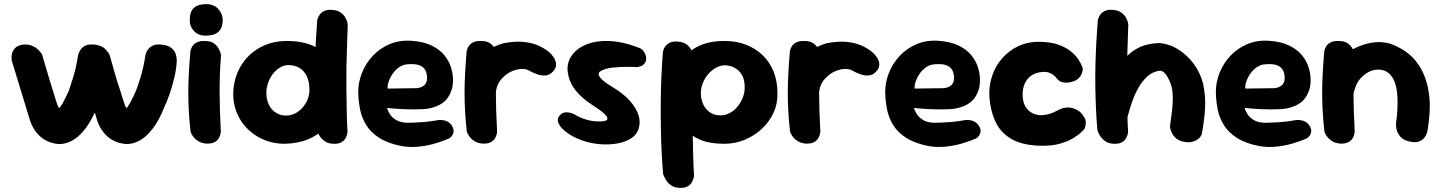

<svg xmlns="http://www.w3.org/2000/svg" viewBox="-20 -698 6996 932"><path d="M263 1Q249 0 230.5 -5Q212 -10 193 -22Q174 -34 156.5 -55.5Q139 -77 127 -109L37 -404Q37 -404 36 -414Q35 -424 38.5 -438.5Q42 -453 53.5 -465Q65 -477 89 -481Q114 -484 131.5 -477.5Q149 -471 160.5 -461Q172 -451 178 -442.5Q184 -434 184 -434L221 -309Q238 -256 248.5 -220Q259 -184 266 -174Q271 -174 285 -198.5Q299 -223 315 -260Q327 -295 335 -322Q343 -349 348.5 -373.5Q354 -398 358 -425Q358 -425 360.5 -434.5Q363 -444 370.5 -456Q378 -468 394.5 -476.5Q411 -485 439 -481Q469 -478 484.5 -465.5Q500 -453 505.5 -438.5Q511 -424 511 -413Q511 -402 511 -402Q510 -371 503.5 -338.5Q497 -306 488 -276.5Q479 -247 470 -223Q461 -199 454 -184Q426 -114 393.5 -72.5Q361 -31 327.5 -14Q294 3 263 1ZM590 1Q576 0 557.5 -5Q539 -10 519.5 -22Q500 -34 482.5 -55.5Q465 -77 453 -109L365 -404Q365 -404 364.5 -414Q364 -424 367 -438.5Q370 -453 381 -465Q392 -477 416 -481Q441 -484 458.5 -477.5Q476 -471 487.5 -461Q499 -451 505 -443Q511 -435 511 -435L547 -309Q565 -256 575.5 -220Q586 -184 593 -174Q598 -174 611.5 -198.5Q625 -223 641 -260Q654 -295 662 -322Q670 -349 675.5 -373.5Q681 -398 685 -425Q685 -425 687 -434.5Q689 -444 697 -456Q705 -468 721.5 -476.5Q738 -485 766 -481Q796 -478 811.5 -465.5Q827 -453 832 -438.5Q837 -424 837.5 -413Q838 -402 838 -402Q836 -361 825.5 -318Q815 -275 802.5 -239.5Q790 -204 780 -184Q753 -114 720.5 -72.5Q688 -31 654.5 -14Q621 3 590 1Z M981 -1Q959 -3 944.5 -11.5Q930 -20 921 -31Q912 -42 908.5 -50.5Q905 -59 905 -59Q899 -113 896.5 -158.5Q894 -204 894 -247Q894 -290 896.5 -338.5Q899 -387 904 -448Q904 -448 906 -456Q908 -464 914.5 -474.5Q921 -485 936 -492.5Q951 -500 975 -499Q1002 -499 1017.5 -488Q1033 -477 1040.5 -463.5Q1048 -450 1050.5 -440Q1053 -430 1053 -430Q1049 -381 1047.5 -338Q1046 -295 1046 -252.5Q1046 -210 1047.5 -162.5Q1049 -115 1052 -58Q1052 -58 1050.5 -49Q1049 -40 1042.5 -28Q1036 -16 1021.5 -8Q1007 0 981 -1ZM981 -525Q944 -524 922.5 -546.5Q901 -569 901 -600Q901 -643 922 -660.5Q943 -678 980 -678Q1018 -678 1039.5 -654.5Q1061 -631 1061 -600Q1061 -580 1054 -563Q1047 -546 1030 -536Q1013 -526 981 -525Z M1363 0Q1309 0 1263.5 -18.5Q1218 -37 1183.5 -70.5Q1149 -104 1130.5 -148Q1112 -192 1112 -242Q1113 -299 1133 -346Q1153 -393 1187.5 -427Q1222 -461 1268.5 -480Q1315 -499 1368 -499Q1449 -500 1504 -473.5Q1559 -447 1587.5 -391.5Q1616 -336 1616 -250Q1616 -200 1601 -155.5Q1586 -111 1555 -76.5Q1524 -42 1476 -22Q1428 -2 1363 0ZM1368 -137Q1391 -137 1411.5 -147Q1432 -157 1447.5 -174.5Q1463 -192 1472.5 -214Q1482 -236 1482 -261Q1482 -303 1468.5 -329.5Q1455 -356 1432.5 -369Q1410 -382 1380 -382Q1358 -382 1338.5 -370Q1319 -358 1304.5 -339Q1290 -320 1281.5 -296.5Q1273 -273 1273 -248Q1273 -216 1284.5 -191Q1296 -166 1318 -151.5Q1340 -137 1368 -137ZM1603 0Q1577 0 1560.5 -10Q1544 -20 1534.5 -33.5Q1525 -47 1521.5 -57Q1518 -67 1518 -67Q1514 -110 1511.5 -162Q1509 -214 1508 -270.5Q1507 -327 1508.5 -384.5Q1510 -442 1513 -497Q1516 -552 1520 -601Q1520 -601 1522.5 -609Q1525 -617 1532.5 -627.5Q1540 -638 1554.5 -645Q1569 -652 1593 -650Q1619 -648 1634 -637Q1649 -626 1656.5 -612.5Q1664 -599 1666 -589Q1668 -579 1668 -579Q1667 -541 1665 -491.5Q1663 -442 1662 -387Q1661 -332 1661.5 -274.5Q1662 -217 1663 -161.5Q1664 -106 1667 -57Q1667 -57 1665.5 -48.5Q1664 -40 1658 -28.5Q1652 -17 1639 -8.5Q1626 0 1603 0Z M1929 11Q1863 -2 1821.5 -28.5Q1780 -55 1758 -90.5Q1736 -126 1728 -166.5Q1720 -207 1719 -247Q1718 -296 1736.5 -343Q1755 -390 1789 -426.5Q1823 -463 1871 -483.5Q1919 -504 1977 -500Q2036 -496 2075 -477Q2114 -458 2136.5 -430.5Q2159 -403 2169 -371.5Q2179 -340 2179 -311Q2180 -263 2154.5 -225Q2129 -187 2069 -173Q2053 -169 2031.5 -168Q2010 -167 1986.5 -167Q1963 -167 1940 -168Q1917 -169 1899 -170.5Q1881 -172 1870 -173Q1859 -174 1859 -174Q1862 -160 1873 -143Q1884 -126 1905.5 -114Q1927 -102 1962 -102Q2000 -103 2027.5 -105Q2055 -107 2072.5 -109.5Q2090 -112 2098 -113.5Q2106 -115 2106 -115Q2106 -115 2113 -115.5Q2120 -116 2131.5 -114.5Q2143 -113 2154.5 -106.5Q2166 -100 2174 -87Q2183 -72 2182 -61Q2181 -50 2176 -42Q2171 -34 2165.5 -30Q2160 -26 2160 -26Q2160 -26 2139 -17.5Q2118 -9 2084.5 0.5Q2051 10 2010 14Q1969 18 1929 11ZM1862 -268 2002 -270Q2002 -270 2007 -270.5Q2012 -271 2020 -273.5Q2028 -276 2035.5 -281Q2043 -286 2048 -295.5Q2053 -305 2053 -319Q2053 -343 2044 -358.5Q2035 -374 2015 -381.5Q1995 -389 1960 -386Q1937 -385 1918 -372Q1899 -359 1886 -340Q1873 -321 1866.5 -301.5Q1860 -282 1862 -268Z M2313 -70Q2293 -68 2282 -80.5Q2271 -93 2266 -110.5Q2261 -128 2260 -141.5Q2259 -155 2259 -155Q2253 -182 2250.5 -197.5Q2248 -213 2248.5 -222.5Q2249 -232 2250.5 -241.5Q2252 -251 2252 -265Q2256 -324 2279 -370Q2302 -416 2340 -446Q2378 -476 2424 -488Q2479 -499 2522.5 -494.5Q2566 -490 2598.5 -474.5Q2631 -459 2652 -439Q2652 -439 2657 -433.5Q2662 -428 2668.5 -418.5Q2675 -409 2678 -396.5Q2681 -384 2677 -371Q2673 -358 2657 -344Q2643 -332 2624.5 -331.5Q2606 -331 2589 -337Q2572 -343 2560.5 -349Q2549 -355 2549 -355Q2533 -365 2507 -363Q2481 -361 2454 -347Q2428 -332 2410 -309.5Q2392 -287 2388 -257Q2385 -234 2383.5 -216.5Q2382 -199 2381 -184Q2380 -169 2380 -152.5Q2380 -136 2381 -114Q2381 -114 2376 -104Q2371 -94 2356.5 -83.5Q2342 -73 2313 -70ZM2322 -1Q2300 -3 2285.5 -11.5Q2271 -20 2262 -31Q2253 -42 2249.5 -50.5Q2246 -59 2246 -59Q2240 -113 2237.5 -158.5Q2235 -204 2235 -247Q2235 -290 2237.5 -338.5Q2240 -387 2245 -448Q2245 -448 2247 -456Q2249 -464 2255.5 -474.5Q2262 -485 2277 -492.5Q2292 -500 2316 -499Q2343 -499 2358.5 -488Q2374 -477 2381.5 -463.5Q2389 -450 2391.5 -440Q2394 -430 2394 -430Q2390 -381 2388.5 -338Q2387 -295 2387 -252.5Q2387 -210 2388.5 -162.5Q2390 -115 2393 -58Q2393 -58 2391.5 -49Q2390 -40 2383.5 -28Q2377 -16 2362.5 -8Q2348 0 2322 -1Z M2873 -109Q2922 -106 2927.5 -118.5Q2933 -131 2902 -156Q2888 -167 2868.5 -179.5Q2849 -192 2828 -207.5Q2807 -223 2788.5 -242.5Q2770 -262 2756 -286.5Q2742 -311 2737 -342Q2729 -386 2751.5 -422.5Q2774 -459 2821 -480Q2868 -501 2935.5 -499Q3003 -497 3087 -464Q3087 -464 3092.5 -460.5Q3098 -457 3104 -449Q3110 -441 3114 -430.5Q3118 -420 3116 -405Q3113 -394 3106.5 -387Q3100 -380 3091.5 -377Q3083 -374 3077 -373Q3071 -372 3071 -372Q3071 -372 3064 -372.5Q3057 -373 3045.5 -373.5Q3034 -374 3019 -373.5Q3004 -373 2987.5 -372.5Q2971 -372 2954 -370Q2937 -368 2922 -364Q2903 -358 2893.5 -351.5Q2884 -345 2886.5 -334.5Q2889 -324 2905.5 -309Q2922 -294 2957 -273Q3007 -243 3038.5 -207.5Q3070 -172 3080.5 -135Q3091 -98 3076 -63Q3065 -37 3033.5 -20.5Q3002 -4 2959.5 1Q2917 6 2870.5 -0.5Q2824 -7 2780 -26.5Q2736 -46 2704 -79Q2704 -79 2700 -84.5Q2696 -90 2691.5 -98.5Q2687 -107 2687.5 -117.5Q2688 -128 2698 -139Q2707 -149 2718.5 -151.5Q2730 -154 2741 -152Q2752 -150 2759.5 -147Q2767 -144 2767 -144Q2767 -144 2775 -139Q2783 -134 2798 -127.5Q2813 -121 2832.5 -115.5Q2852 -110 2873 -109Z M3495 0Q3425 0 3378 -20Q3331 -40 3303 -74.5Q3275 -109 3263 -153.5Q3251 -198 3251 -248Q3251 -309 3267 -356Q3283 -403 3315 -435Q3347 -467 3393.5 -483.5Q3440 -500 3500 -499Q3554 -499 3600 -481.5Q3646 -464 3680.5 -431.5Q3715 -399 3734.5 -352Q3754 -305 3754 -244Q3755 -194 3734.5 -150Q3714 -106 3678 -72.5Q3642 -39 3595 -19.5Q3548 0 3495 0ZM3283 214Q3258 214 3241.5 204Q3225 194 3216 180.5Q3207 167 3203 157Q3199 147 3199 147Q3195 104 3192 45.5Q3189 -13 3188 -78Q3187 -143 3187.5 -209.5Q3188 -276 3191 -337Q3194 -398 3198 -446Q3198 -446 3200 -454.5Q3202 -463 3210 -473.5Q3218 -484 3232 -491Q3246 -498 3271 -496Q3297 -494 3312 -483Q3327 -472 3334 -458.5Q3341 -445 3343.5 -435.5Q3346 -426 3346 -426Q3344 -387 3343 -331.5Q3342 -276 3341.5 -212Q3341 -148 3342 -81.5Q3343 -15 3344.5 46.5Q3346 108 3349 157Q3349 157 3347 165.5Q3345 174 3339 185.5Q3333 197 3320 205.5Q3307 214 3283 214ZM3477 -138Q3501 -138 3522.5 -149.5Q3544 -161 3560 -180.5Q3576 -200 3585.5 -224Q3595 -248 3595 -273Q3595 -313 3580 -336.5Q3565 -360 3543 -370.5Q3521 -381 3499 -381Q3477 -381 3456 -369.5Q3435 -358 3418.5 -339Q3402 -320 3392 -296Q3382 -272 3382 -246Q3382 -216 3393.5 -191.5Q3405 -167 3426.5 -152.5Q3448 -138 3477 -138Z M3882 -70Q3862 -68 3851 -80.5Q3840 -93 3835 -110.5Q3830 -128 3829 -141.5Q3828 -155 3828 -155Q3822 -182 3819.5 -197.5Q3817 -213 3817.5 -222.5Q3818 -232 3819.5 -241.5Q3821 -251 3821 -265Q3825 -324 3848 -370Q3871 -416 3909 -446Q3947 -476 3993 -488Q4048 -499 4091.5 -494.5Q4135 -490 4167.5 -474.5Q4200 -459 4221 -439Q4221 -439 4226 -433.5Q4231 -428 4237.5 -418.5Q4244 -409 4247 -396.5Q4250 -384 4246 -371Q4242 -358 4226 -344Q4212 -332 4193.5 -331.5Q4175 -331 4158 -337Q4141 -343 4129.5 -349Q4118 -355 4118 -355Q4102 -365 4076 -363Q4050 -361 4023 -347Q3997 -332 3979 -309.5Q3961 -287 3957 -257Q3954 -234 3952.5 -216.5Q3951 -199 3950 -184Q3949 -169 3949 -152.5Q3949 -136 3950 -114Q3950 -114 3945 -104Q3940 -94 3925.5 -83.5Q3911 -73 3882 -70ZM3891 -1Q3869 -3 3854.5 -11.5Q3840 -20 3831 -31Q3822 -42 3818.5 -50.5Q3815 -59 3815 -59Q3809 -113 3806.5 -158.5Q3804 -204 3804 -247Q3804 -290 3806.5 -338.5Q3809 -387 3814 -448Q3814 -448 3816 -456Q3818 -464 3824.5 -474.5Q3831 -485 3846 -492.5Q3861 -500 3885 -499Q3912 -499 3927.5 -488Q3943 -477 3950.5 -463.5Q3958 -450 3960.5 -440Q3963 -430 3963 -430Q3959 -381 3957.5 -338Q3956 -295 3956 -252.5Q3956 -210 3957.5 -162.5Q3959 -115 3962 -58Q3962 -58 3960.5 -49Q3959 -40 3952.5 -28Q3946 -16 3931.5 -8Q3917 0 3891 -1Z M4487 11Q4421 -2 4379.5 -28.5Q4338 -55 4316 -90.5Q4294 -126 4286 -166.5Q4278 -207 4277 -247Q4276 -296 4294.5 -343Q4313 -390 4347 -426.5Q4381 -463 4429 -483.5Q4477 -504 4535 -500Q4594 -496 4633 -477Q4672 -458 4694.5 -430.5Q4717 -403 4727 -371.5Q4737 -340 4737 -311Q4738 -263 4712.5 -225Q4687 -187 4627 -173Q4611 -169 4589.5 -168Q4568 -167 4544.5 -167Q4521 -167 4498 -168Q4475 -169 4457 -170.5Q4439 -172 4428 -173Q4417 -174 4417 -174Q4420 -160 4431 -143Q4442 -126 4463.5 -114Q4485 -102 4520 -102Q4558 -103 4585.5 -105Q4613 -107 4630.5 -109.5Q4648 -112 4656 -113.5Q4664 -115 4664 -115Q4664 -115 4671 -115.5Q4678 -116 4689.5 -114.5Q4701 -113 4712.5 -106.5Q4724 -100 4732 -87Q4741 -72 4740 -61Q4739 -50 4734 -42Q4729 -34 4723.5 -30Q4718 -26 4718 -26Q4718 -26 4697 -17.5Q4676 -9 4642.5 0.5Q4609 10 4568 14Q4527 18 4487 11ZM4420 -268 4560 -270Q4560 -270 4565 -270.5Q4570 -271 4578 -273.5Q4586 -276 4593.5 -281Q4601 -286 4606 -295.5Q4611 -305 4611 -319Q4611 -343 4602 -358.5Q4593 -374 4573 -381.5Q4553 -389 4518 -386Q4495 -385 4476 -372Q4457 -359 4444 -340Q4431 -321 4424.5 -301.5Q4418 -282 4420 -268Z M5018 9Q4936 5 4886 -25.5Q4836 -56 4812 -107.5Q4788 -159 4783 -224Q4779 -276 4794.5 -325Q4810 -374 4842.5 -412.5Q4875 -451 4922 -473.5Q4969 -496 5029 -495Q5082 -494 5118 -481Q5154 -468 5177.5 -449Q5201 -430 5213.5 -411Q5226 -392 5231 -379.5Q5236 -367 5236 -367Q5236 -367 5235.5 -358Q5235 -349 5229 -336Q5223 -323 5207 -311Q5195 -303 5176.5 -299Q5158 -295 5141 -298Q5124 -301 5116 -311Q5114 -311 5109.5 -317.5Q5105 -324 5096.5 -331.5Q5088 -339 5074.5 -344.5Q5061 -350 5042 -349Q5017 -347 4999 -338.5Q4981 -330 4968.5 -315Q4956 -300 4950 -281Q4944 -262 4944 -240Q4944 -207 4955 -185.5Q4966 -164 4985 -152.5Q5004 -141 5026 -139Q5045 -138 5062 -142Q5079 -146 5094 -152.5Q5109 -159 5119 -164.5Q5129 -170 5133 -171Q5159 -179 5178.5 -175Q5198 -171 5213 -161.5Q5228 -152 5236 -139Q5250 -121 5250.5 -106Q5251 -91 5247.5 -81.5Q5244 -72 5244 -72Q5244 -72 5231.5 -59Q5219 -46 5192.5 -29Q5166 -12 5123 0Q5080 12 5018 9Z M5725 -10Q5702 -15 5688.5 -27Q5675 -39 5669 -51.5Q5663 -64 5661 -73.5Q5659 -83 5659 -83Q5665 -126 5669 -159Q5673 -192 5673 -221.5Q5673 -251 5666 -282Q5656 -312 5641.5 -333.5Q5627 -355 5609 -355Q5575 -350 5550 -327.5Q5525 -305 5507 -273.5Q5489 -242 5477 -208Q5465 -174 5457 -144Q5449 -114 5443 -94Q5435 -76 5427.5 -77.5Q5420 -79 5414.5 -94Q5409 -109 5404.5 -130Q5400 -151 5397.5 -172Q5395 -193 5394.5 -207.5Q5394 -222 5394 -223L5353 -274L5392 -340Q5414 -386 5440.5 -415Q5467 -444 5495 -460Q5523 -476 5551 -482Q5579 -488 5605 -489Q5654 -486 5698 -459Q5742 -432 5774 -389Q5806 -346 5820 -292Q5833 -231 5829.5 -171.5Q5826 -112 5813 -44Q5813 -44 5808.5 -36.5Q5804 -29 5794 -21.5Q5784 -14 5767 -9.5Q5750 -5 5725 -10ZM5392 0Q5366 0 5349.5 -10Q5333 -20 5323.5 -33.5Q5314 -47 5310.5 -57Q5307 -67 5307 -67Q5303 -110 5300.5 -162Q5298 -214 5297 -270.5Q5296 -327 5297.5 -384.5Q5299 -442 5302 -497Q5305 -552 5309 -601Q5309 -601 5311.5 -609Q5314 -617 5321.5 -627.5Q5329 -638 5343.5 -645Q5358 -652 5382 -650Q5408 -648 5423 -637Q5438 -626 5445.5 -612.5Q5453 -599 5455 -589Q5457 -579 5457 -579Q5456 -541 5454 -491.5Q5452 -442 5451.5 -387Q5451 -332 5451 -274.5Q5451 -217 5452 -161.5Q5453 -106 5456 -57Q5456 -57 5454.5 -48.5Q5453 -40 5447 -28.5Q5441 -17 5428 -8.5Q5415 0 5392 0Z M6092 11Q6026 -2 5984.5 -28.5Q5943 -55 5921 -90.5Q5899 -126 5891 -166.5Q5883 -207 5882 -247Q5881 -296 5899.5 -343Q5918 -390 5952 -426.5Q5986 -463 6034 -483.5Q6082 -504 6140 -500Q6199 -496 6238 -477Q6277 -458 6299.5 -430.5Q6322 -403 6332 -371.5Q6342 -340 6342 -311Q6343 -263 6317.5 -225Q6292 -187 6232 -173Q6216 -169 6194.5 -168Q6173 -167 6149.5 -167Q6126 -167 6103 -168Q6080 -169 6062 -170.5Q6044 -172 6033 -173Q6022 -174 6022 -174Q6025 -160 6036 -143Q6047 -126 6068.5 -114Q6090 -102 6125 -102Q6163 -103 6190.5 -105Q6218 -107 6235.5 -109.5Q6253 -112 6261 -113.5Q6269 -115 6269 -115Q6269 -115 6276 -115.5Q6283 -116 6294.5 -114.5Q6306 -113 6317.5 -106.5Q6329 -100 6337 -87Q6346 -72 6345 -61Q6344 -50 6339 -42Q6334 -34 6328.5 -30Q6323 -26 6323 -26Q6323 -26 6302 -17.5Q6281 -9 6247.5 0.5Q6214 10 6173 14Q6132 18 6092 11ZM6025 -268 6165 -270Q6165 -270 6170 -270.5Q6175 -271 6183 -273.5Q6191 -276 6198.5 -281Q6206 -286 6211 -295.5Q6216 -305 6216 -319Q6216 -343 6207 -358.5Q6198 -374 6178 -381.5Q6158 -389 6123 -386Q6100 -385 6081 -372Q6062 -359 6049 -340Q6036 -321 6029.5 -301.5Q6023 -282 6025 -268Z M6818 -12Q6791 -19 6778 -34Q6765 -49 6760.5 -64.5Q6756 -80 6756.5 -92Q6757 -104 6757 -104Q6766 -167 6763.5 -225Q6761 -283 6742 -317Q6726 -345 6701.5 -354.5Q6677 -364 6649.5 -358Q6622 -352 6598 -331Q6573 -310 6561.5 -280.5Q6550 -251 6546.5 -221Q6543 -191 6542 -168Q6542 -143 6541.5 -126.5Q6541 -110 6541.5 -98.5Q6542 -87 6542 -75Q6542 -75 6541.5 -68Q6541 -61 6537 -52Q6533 -43 6522 -35.5Q6511 -28 6489 -26Q6471 -25 6456.5 -35Q6442 -45 6434 -55Q6426 -65 6426 -65Q6416 -80 6414.5 -94Q6413 -108 6414 -128Q6415 -148 6412 -180Q6408 -218 6407.5 -245.5Q6407 -273 6410.5 -294.5Q6414 -316 6423 -336.5Q6432 -357 6448 -380Q6470 -407 6502.5 -431Q6535 -455 6573 -471.5Q6611 -488 6652 -492.5Q6693 -497 6731 -485Q6754 -477 6780 -462.5Q6806 -448 6831.5 -424.5Q6857 -401 6877.5 -365Q6898 -329 6910 -279Q6921 -229 6920.5 -180.5Q6920 -132 6910 -67Q6910 -67 6907.5 -56Q6905 -45 6896 -32Q6887 -19 6868.5 -11.5Q6850 -4 6818 -12ZM6485 -1Q6463 -3 6448.5 -11.5Q6434 -20 6425 -31Q6416 -42 6412.5 -50.5Q6409 -59 6409 -59Q6403 -113 6400.5 -158.5Q6398 -204 6398 -247Q6398 -290 6400.5 -338.5Q6403 -387 6408 -448Q6408 -448 6410 -456Q6412 -464 6418.5 -474.5Q6425 -485 6440 -492.5Q6455 -500 6479 -499Q6506 -499 6521.5 -488Q6537 -477 6544.5 -463.5Q6552 -450 6554.5 -440Q6557 -430 6557 -430Q6553 -381 6551.5 -338Q6550 -295 6550 -252.5Q6550 -210 6551.5 -162.5Q6553 -115 6556 -58Q6556 -58 6554.5 -49Q6553 -40 6546.5 -28Q6540 -16 6525.5 -8Q6511 0 6485 -1Z"/></svg>

Font: Sour Gummy Black
Style: Bold
Weight: 700
Version: Version 1.000